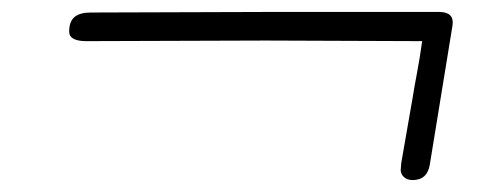

<svg xmlns="http://www.w3.org/2000/svg" viewBox="-20 -493 805 322"><path d="M652 -208 653 -220 672 -329Q675 -348 679.5 -371.5Q684 -395 688 -424L426 -425L125 -424Q96 -424 96 -440Q96 -457 105 -464.5Q114 -472 132 -472L441 -473H716Q742 -473 739 -451L701 -218Q697 -191 672 -191Q663 -191 657.5 -196Q652 -201 652 -208Z"/></svg>

Font: Mali Light
Style: Italic
Weight: 300
Italic angle: -10°
Version: Version 1.000; ttfautohint (v1.6)